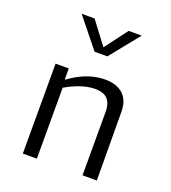

<svg xmlns="http://www.w3.org/2000/svg" viewBox="-144 -909 908 1017"><g transform="rotate(20 310.0 -401.0)"><path d="M518.5 0 516.5 -389C516 -469.5 468 -518 377.5 -518C306.5 -518 237 -488.5 180 -445.5H176V-507H101.5V0H180.5V-400C237.5 -433 294.5 -453 345 -453C400.5 -453 438 -429.5 438 -358V0ZM141 -802.5H214L310 -675L406 -802.5H479.5L346 -637H274Z"/></g></svg>

Font: Monaspace Argon Light
Style: Regular
Weight: 300
Designer: Riley Cran & the Lettermatic Team
Foundry: Lettermatic
Version: Version 1.000 (Monaspace Argon)